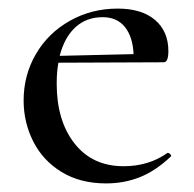

<svg xmlns="http://www.w3.org/2000/svg" viewBox="-20 -415 451 447"><path d="M371 -59Q374 -59 377 -55.5Q380 -52 377 -50Q342 -17 305.5 -2.5Q269 12 227 12Q167 12 123.5 -14.5Q80 -41 57.5 -85.5Q35 -130 35 -181Q35 -240 63.5 -289Q92 -338 142.5 -366.5Q193 -395 254 -395Q310 -395 341 -368.5Q372 -342 372 -296Q372 -270 361 -270L116 -269Q112 -249 112 -220Q112 -134 153.5 -81Q195 -28 268 -28Q326 -28 370 -59ZM119 -285 291 -289Q289 -330 270.5 -352.5Q252 -375 219 -375Q181 -375 155.5 -351.5Q130 -328 119 -285Z"/></svg>

Font: Cormorant Infant Medium
Style: Regular
Weight: 500
Designer: Christian Thalmann (Catharsis Fonts)
Version: Version 3.000